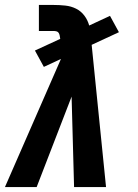

<svg xmlns="http://www.w3.org/2000/svg" viewBox="-39 -755 559 775"><path d="M-19 0 207 -517 138 -485 102 -551 204 -598V-599Q203 -605 202 -611Q201 -617 198 -622Q195 -627 189 -628.5Q183 -630 177 -630H118V-735H177Q201 -735 224.5 -732.5Q248 -730 268 -720Q288 -710 301.5 -692Q315 -674 321 -652L405 -691L441 -625L331 -574L389 0H260L250 -365L109 0Z"/></svg>

Font: Iosevka SS04 Extrabold Oblique
Style: Regular
Weight: 800
Italic angle: -9°
Monospace: yes
Designer: Belleve Invis
Foundry: Belleve Invis
Version: Version 19.0.0; ttfautohint (v1.8.4)